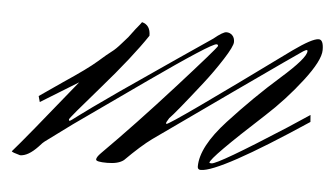

<svg xmlns="http://www.w3.org/2000/svg" viewBox="-53 -310 625 358"><g transform="rotate(5 259.5 -130.5)"><path d="M23 -99 20 -110 62 -139Q107 -169 124 -184Q141 -199 148.5 -204.5Q156 -210 165.5 -221Q175 -232 177 -234Q177 -234 189 -250Q199 -262 200 -264Q216 -260 216 -240Q188 -198 134 -136Q80 -74 80 -71.5Q80 -69 81.5 -69Q83 -69 96.5 -79.5Q110 -90 170 -132Q292 -216 335 -245Q352 -259 358.5 -259Q365 -259 369.5 -254.5Q374 -250 374 -242Q374 -234 358 -209Q342 -184 324 -161Q277 -101 266 -90Q261 -82 261 -80.5Q261 -79 262 -79Q269 -79 484 -236Q519 -261 531 -261Q540 -261 540 -241.5Q540 -222 510 -183Q480 -144 444 -111Q348 -23 348 -14Q348 -13 352 -13Q364 -13 487 -92L528 -119L529 -106Q368 1 333 1Q327 1 327 -5Q327 -42 373.5 -92.5Q420 -143 466 -183.5Q512 -224 512 -237Q512 -239 510.5 -239Q509 -239 504 -236Q499 -233 378.5 -148Q258 -63 238 -48.5Q218 -34 189 -5Q179 3 158 3Q137 3 137 -1.5Q137 -6 145 -14Q205 -74 273.5 -150Q342 -226 345 -232Q345 -235 342 -235Q332 -235 219 -155.5Q106 -76 88 -63Q41 -28 38.5 -26.5Q36 -25 28 -16Q10 3 -5 3Q-20 -1 -21 -3Q2 -29 93 -142Z"/></g></svg>

Font: Herr Von Muellerhoff
Style: Regular
Weight: 400
Version: Version 1.000